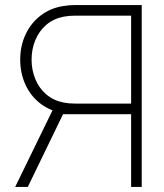

<svg xmlns="http://www.w3.org/2000/svg" viewBox="-20 -740 651 760"><path d="M541 0V-720H276Q254 -720 230 -716Q179 -708 140.5 -678.2Q102 -648.5 81 -603.2Q60 -558 60 -504Q60 -452.5 79 -408.8Q98 -365 133.5 -335.2Q169 -305.5 216 -295L224 -288H499V0ZM90 0 232 -293 196 -320 40 0ZM276 -330Q253.5 -330 232 -334Q191.5 -342 163 -366.5Q134.5 -391 119.8 -427Q105 -463 105 -504Q105 -545 119.8 -581Q134.5 -617 163 -641.5Q191.5 -666 232 -674Q253.5 -678 276 -678H499V-330Z"/></svg>

Font: Manrope
Style: Regular
Weight: 400
Designer: Mikhail Sharanda
Foundry: Mikhail Sharanda
Version: Version 4.503